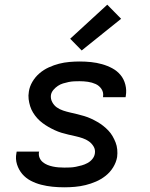

<svg xmlns="http://www.w3.org/2000/svg" viewBox="-20 -790 640 818"><path d="M254 8Q228 8 203.5 5.5Q179 3 155.5 -3Q132 -9 111 -20Q90 -31 75 -48.5Q60 -66 52.5 -89.5Q45 -113 50 -138L51 -144H147L146 -142Q144 -129 148.5 -118Q153 -107 162 -99.5Q171 -92 182 -87.5Q193 -83 205 -80.5Q217 -78 229 -77Q241 -76 254 -76Q266 -76 278.5 -76.5Q291 -77 303.5 -79.5Q316 -82 328.5 -85.5Q341 -89 353 -95.5Q365 -102 373.5 -112.5Q382 -123 384 -135Q387 -152 379 -165.5Q371 -179 359 -187.5Q347 -196 332.5 -201Q318 -206 302.5 -209.5Q287 -213 271.5 -216.5Q256 -220 241.5 -224.5Q227 -229 213 -235.5Q199 -242 186 -249.5Q173 -257 161 -266Q149 -275 139 -286Q129 -297 121 -310Q113 -323 108.5 -337.5Q104 -352 102 -367.5Q100 -383 103 -400Q106 -421 118 -441.5Q130 -462 148 -477.5Q166 -493 188 -503Q210 -513 231.5 -518.5Q253 -524 275.5 -526Q298 -528 319 -528Q344 -528 368 -525.5Q392 -523 415 -516.5Q438 -510 458.5 -499Q479 -488 493.5 -470.5Q508 -453 514 -429.5Q520 -406 516 -382L515 -376H419V-378Q422 -396 412.5 -410.5Q403 -425 387.5 -432Q372 -439 354.5 -441.5Q337 -444 319 -444Q308 -444 296 -443.5Q284 -443 272 -440.5Q260 -438 248.5 -434.5Q237 -431 226.5 -424Q216 -417 207.5 -407Q199 -397 197 -385Q195 -369 202.5 -355Q210 -341 222 -332.5Q234 -324 249 -319Q264 -314 279.5 -310.5Q295 -307 309.5 -303.5Q324 -300 339 -295.5Q354 -291 368 -284.5Q382 -278 395 -270.5Q408 -263 419.5 -254Q431 -245 441.5 -234Q452 -223 459.5 -210Q467 -197 472.5 -183Q478 -169 479.5 -153Q481 -137 479 -121Q475 -98 462 -77Q449 -56 430 -41Q411 -26 389 -16.5Q367 -7 344.5 -1.5Q322 4 299 6Q276 8 254 8ZM328 -575 279 -625 437 -770 496 -710Z"/></svg>

Font: Iosevka Custom Medium
Style: Italic
Weight: 500
Italic angle: -9°
Designer: Belleve Invis
Foundry: Belleve Invis
Version: Version 27.0.1